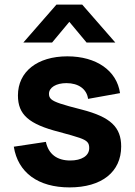

<svg xmlns="http://www.w3.org/2000/svg" viewBox="-20 -800 587 835"><path d="M81.5 -615H206.5L281.5 -705L356.5 -615H481.5L337.5 -780H225.5ZM282.5 15C422 15 507 -52 507 -163C507 -247 460.5 -291 337 -323C293 -334 261.5 -343 242 -349.5C203.5 -362.5 193 -372.5 193 -392C193 -419.5 224 -438.5 269 -438.5C321.5 -438.5 357.5 -412.5 363 -370L502 -395C488 -493 399 -555 273 -555C142.5 -555 58 -488.5 58 -385C58 -301.5 105 -260 238 -226C279.5 -215 308.5 -206.5 326 -200.5C360 -188.5 368 -178.5 368 -156C368 -122 334.5 -102 285.5 -102C227.5 -102 191 -130 179.5 -183L40 -162C58 -49.5 145.5 15 282.5 15Z"/></svg>

Font: Vela Sans ExtBd
Style: Regular
Weight: 800
Designer: Principal design: Mikhail Sharanda - project Manrope.
Design modification: Ravid Balaliev
Foundry: Mikhail Sharanda
Version: Version 1.001